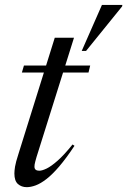

<svg xmlns="http://www.w3.org/2000/svg" viewBox="-20 -764 526 794"><path d="M70.5 -464 79 -493H353L346 -464ZM131 -114.5Q128 -104 126 -96.5Q124 -89 123.2 -84Q122.5 -79 122.5 -75Q122.5 -66 127.8 -62Q133 -58 142.5 -58Q154 -58 172.8 -67Q191.5 -76 218.2 -99.5Q245 -123 280 -166.5L288 -161Q253.5 -109 224.8 -75.5Q196 -42 172 -23.5Q148 -5 127.8 2.5Q107.5 10 90.5 10Q69 10 54.2 -3Q39.5 -16 39.5 -46.5Q39.5 -57.5 42.2 -75Q45 -92.5 56.5 -128L206.5 -608H286ZM318 -553.5 401.5 -743.5H486L485 -737.5L336 -553.5Z"/></svg>

Font: Newsreader 60pt
Style: Italic
Weight: 400
Italic angle: -17°
Designer: Hugues Gentile
Foundry: Production Type
Version: Version 1.003